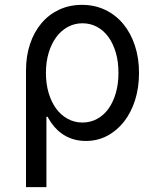

<svg xmlns="http://www.w3.org/2000/svg" viewBox="-20 -570 640 790"><path d="M138.6 -270Q138.6 -204.8 152.1 -152.9Q165.6 -101 190.7 -64.9Q215.8 -28.8 251.9 -9.4Q288 10 333.2 10Q380.8 10 420.8 -11Q460.8 -32 490.1 -69.3Q519.4 -106.6 535.7 -157.7Q552 -208.9 552 -270Q552 -331.8 534.8 -383.3Q517.6 -434.8 486.8 -471.8Q456 -508.8 412.8 -529.4Q369.6 -550 317.2 -550Q265.8 -550 223.4 -530.2Q181 -510.4 150.7 -474.6Q120.4 -438.8 103.7 -389.3Q87 -339.8 87 -280V200H171V-89.4H179ZM169 -270.1Q169 -315.2 180.2 -352.5Q191.4 -389.8 211.1 -416.7Q230.8 -443.7 258.5 -458.9Q286.3 -474.2 319.4 -474.2Q351.9 -474.2 379.4 -459.4Q406.9 -444.5 426.3 -417.5Q445.7 -390.5 456.6 -353.2Q467.4 -315.9 467.4 -270Q467.4 -224.6 456.6 -187.2Q445.7 -149.7 426.3 -122.6Q406.9 -95.6 379.4 -80.7Q351.9 -65.8 319.4 -65.8Q286.2 -65.8 258.4 -81.1Q230.6 -96.3 210.9 -123.3Q191.2 -150.2 180.1 -187.6Q169 -225 169 -270.1Z"/></svg>

Font: CommitMonoV142 ExtLt
Style: Regular
Weight: 200
Monospace: yes
Designer: Eigil Nikolajsen
Foundry: Eigil Nikolajsen
Version: Version 1.142